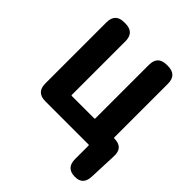

<svg xmlns="http://www.w3.org/2000/svg" viewBox="-256 -905 1281 1281"><g transform="rotate(45 385.0 -264.0)"><path d="M662 217Q583 215 583 132V5Q583 0 578 0H170Q86 0 86 -84V-661Q86 -745 170 -745H181Q265 -745 265 -661V-155Q265 -150 270 -150H482Q487 -150 487 -155V-661Q487 -745 571 -745H582Q666 -745 666 -661V-155Q666 -150 671 -150Q757 -150 753 -65L745 136Q742 220 662 217Z"/></g></svg>

Font: Resource Han Rounded KR Heavy
Style: Regular
Weight: 900
Designer: Cyano Hao (round all glyphs); Ryoko NISHIZUKA 西塚涼子 (kana, bopomofo & ideographs); Paul D. Hunt (Latin, Greek & Cyrillic)
Foundry: Cyano Hao
Version: 0.990